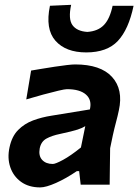

<svg xmlns="http://www.w3.org/2000/svg" viewBox="-20 -784 587 815"><path d="M150.5 11.5Q102 11.5 69.2 -12.2Q36.5 -36 23.5 -74.8Q10.5 -113.5 20.5 -159Q30.5 -205.5 57 -232.2Q83.5 -259 120.2 -272.8Q157 -286.5 199 -293L361.5 -319.5Q371 -359.5 345 -382.5Q319 -405.5 264 -405.5Q255.5 -405.5 227.8 -399Q200 -392.5 163.2 -382.5Q126.5 -372.5 91.5 -362L112 -484.5Q130.5 -487.5 157.2 -492Q184 -496.5 212.2 -500.8Q240.5 -505 263.8 -507.8Q287 -510.5 299 -510.5Q407 -510.5 455.5 -457.5Q504 -404.5 484.5 -315.5Q479.5 -291.5 472.5 -265.5Q465.5 -239.5 459 -210L447.5 -155Q447 -118.5 446.5 -80.8Q446 -43 445.5 0H322.5L316 -57.5H306Q260.5 -26.5 217.8 -7.5Q175 11.5 150.5 11.5ZM204 -88Q215.5 -88 247.8 -105.5Q280 -123 323.5 -158L342 -248.5Q330.5 -241 309.5 -234Q288.5 -227 235 -215.5Q200.5 -208.5 177.2 -195.8Q154 -183 148.5 -153.5Q143 -122.5 159 -105.2Q175 -88 204 -88ZM346 -561.5Q259 -561.5 215.2 -611.2Q171.5 -661 192 -759.5L282 -763.5Q269 -703.5 287.5 -677.5Q306 -651.5 350.5 -648.5Q396 -651.5 421.2 -678Q446.5 -704.5 458 -759.5H547Q526 -659 480.2 -610.2Q434.5 -561.5 346 -561.5Z"/></svg>

Font: Commissioner Loud SemiBold
Style: Italic
Weight: 600
Italic angle: -12°
Designer: Kostas Bartsokas
Foundry: Kostas Bartsokas
Version: Version 1.000; ttfautohint (v1.8.3)